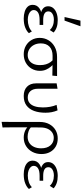

<svg xmlns="http://www.w3.org/2000/svg" viewBox="677 -1428 1040 2435"><g transform="rotate(90 1197.5 -211.0)"><path d="M214.5 8.5Q168.8 8.5 129.2 -3.7Q89.5 -15.9 65.7 -41Q41.9 -66 41.9 -104.9Q41.9 -160.5 89.3 -192.5Q136.7 -224.5 226.1 -224.5V-200.4Q178.1 -200.4 140.7 -210.5Q103.4 -220.7 81.7 -243Q60.1 -265.4 60.1 -300.8Q60.1 -338.4 82.7 -365.5Q105.3 -392.5 145.5 -407.6Q185.7 -422.6 236.4 -422.6Q287.6 -422.6 326.3 -409.4Q364.9 -396.2 392.7 -370.4L361.2 -321.5Q340.6 -346.1 307 -360Q273.5 -373.9 229.8 -373.9Q201.7 -373.9 177.9 -366.1Q154 -358.3 139.5 -342.7Q125.1 -327.2 125.1 -302.5Q125.1 -270.7 153.1 -254.5Q181.2 -238.2 235.5 -238.2H296.9V-192.7H235.5Q168.5 -192.7 138.2 -172.2Q108 -151.6 108 -119.1Q108 -97.3 123.8 -80Q139.5 -62.6 167.1 -52.8Q194.7 -43 230.2 -43Q276.5 -43 315.1 -56.5Q353.7 -69.9 378.3 -95L401 -57.5Q379.6 -31.1 332.1 -11.3Q284.6 8.5 214.5 8.5ZM196.4 -509.1 242 -711H313.5L241.7 -509.1Z M668.5 8.5Q608.6 8.5 561.4 -18.3Q514.2 -45.1 487.5 -91.1Q460.9 -137.1 460.9 -194.5Q460.9 -253.8 489.9 -303.6Q518.8 -353.5 573.3 -383.8Q627.7 -414.2 703.5 -414.2H945L939.5 -354.5Q875.8 -355.6 812.6 -356.5Q749.5 -357.3 687.7 -357.3Q612.5 -357.3 571.6 -317.7Q530.8 -278.2 530.8 -208.1Q530.8 -159.1 550.2 -121.6Q569.6 -84.2 603.5 -63Q637.3 -41.9 678.8 -41.9Q716.9 -41.9 745.6 -60Q774.3 -78.2 790.2 -113.1Q806.2 -148.1 806.2 -198.3Q806.2 -240.6 796.3 -272.8Q786.5 -305 769.1 -329.5Q751.8 -353.9 729 -371.7L780.6 -378.9Q803.5 -361.5 826 -335.2Q848.4 -308.9 863.6 -274.7Q878.8 -240.5 878.8 -196.6Q878.8 -138 851.3 -91.3Q823.7 -44.5 776.5 -18Q729.2 8.5 668.5 8.5Z M1197.2 8.5Q1122.7 8.5 1080.2 -33Q1037.7 -74.5 1037.7 -147.7V-408.7L1106 -420.2V-170.6Q1106 -110.5 1135.9 -76.5Q1165.8 -42.5 1216.7 -42.5Q1260.3 -42.5 1288.1 -66.3Q1315.9 -90.1 1329.4 -133.2Q1342.9 -176.4 1342.9 -234.3Q1342.9 -282.6 1334.9 -326Q1326.8 -369.4 1310.8 -408.3L1380.2 -420.6Q1395.6 -384.1 1402.9 -346.7Q1410.1 -309.4 1410.1 -267.5Q1410.1 -185.4 1387.5 -123.1Q1364.8 -60.8 1317.9 -26.2Q1271 8.5 1197.2 8.5Z M1525.9 289Q1526.5 227.5 1526.7 166Q1527 104.5 1527 44Q1527 -16.5 1527 -76Q1527 -135.6 1527 -193.4Q1527 -263.8 1554.7 -315.2Q1582.5 -366.6 1629.9 -394.6Q1677.4 -422.6 1737 -422.6Q1796.4 -422.6 1840.4 -396.5Q1884.4 -370.5 1909.2 -324.3Q1934.1 -278.2 1934.1 -216.1Q1934.1 -153.3 1907.4 -102Q1880.6 -50.8 1833.4 -21.2Q1786.2 8.5 1724.7 8.5Q1676.5 8.5 1635.1 -10.8Q1593.8 -30.1 1572.1 -64.7L1590.5 -87.5Q1611.4 -64.6 1645.5 -52.7Q1679.7 -40.8 1713.3 -40.8Q1760.8 -40.8 1793.8 -62.9Q1826.8 -84.9 1844.1 -123.5Q1861.5 -162.1 1861.5 -211.5Q1861.5 -287.3 1824.6 -329.8Q1787.8 -372.3 1729.4 -372.3Q1690.7 -372.3 1661 -352.3Q1631.4 -332.4 1614.4 -295.5Q1597.5 -258.5 1596.9 -205.9Q1596.4 -142.2 1596.1 -88.5Q1595.8 -34.9 1595.5 12.2Q1595.3 59.3 1595.3 102.8Q1595.3 146.4 1595.8 189.1Q1596.4 231.8 1596.9 277.5Z M2190.5 8.5Q2144.8 8.5 2105.2 -3.7Q2065.5 -15.9 2041.7 -41Q2017.9 -66 2017.9 -104.9Q2017.9 -160.5 2065.3 -192.5Q2112.7 -224.5 2202.1 -224.5V-200.4Q2154.1 -200.4 2116.7 -210.5Q2079.4 -220.7 2057.7 -243Q2036.1 -265.4 2036.1 -300.8Q2036.1 -338.4 2058.7 -365.5Q2081.3 -392.5 2121.5 -407.6Q2161.7 -422.6 2212.4 -422.6Q2263.6 -422.6 2302.3 -409.4Q2340.9 -396.2 2368.7 -370.4L2337.2 -321.5Q2316.6 -346.1 2283 -360Q2249.5 -373.9 2205.8 -373.9Q2177.7 -373.9 2153.9 -366.1Q2130 -358.3 2115.5 -342.7Q2101.1 -327.2 2101.1 -302.5Q2101.1 -270.7 2129.1 -254.5Q2157.2 -238.2 2211.5 -238.2H2272.9V-192.7H2211.5Q2144.5 -192.7 2114.2 -172.2Q2084 -151.6 2084 -119.1Q2084 -97.3 2099.8 -80Q2115.5 -62.6 2143.1 -52.8Q2170.7 -43 2206.2 -43Q2252.5 -43 2291.1 -56.5Q2329.7 -69.9 2354.3 -95L2377 -57.5Q2355.6 -31.1 2308.1 -11.3Q2260.6 8.5 2190.5 8.5Z"/></g></svg>

Font: Ysabeau
Style: Bold
Weight: 700
Designer: Christian Thalmann (Catharsis Fonts)
Version: Version 2.000;gftools[0.9.27.dev2+g8671c4b]